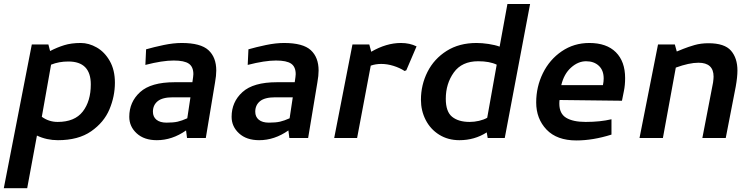

<svg xmlns="http://www.w3.org/2000/svg" viewBox="-32 -708 3861 985"><path d="M131.2 -480 -12.5 257.5H107.5L157.5 -12.5Q207.5 11.2 265 11.2Q370 11.2 435.6 -34.4Q501.2 -80 529.4 -146.9Q557.5 -213.8 557.5 -283.8Q557.5 -348.8 531.2 -395Q505 -441.2 464.4 -464.4Q423.8 -487.5 382.5 -487.5Q333.8 -487.5 297.5 -476.2Q261.2 -465 225 -446.2L216.2 -480ZM433.8 -275Q433.8 -188.8 392.5 -135.6Q351.2 -82.5 263.8 -82.5Q218.8 -82.5 182.5 -108.8L230 -376.2Q270 -392.5 318.8 -392.5Q433.8 -392.5 433.8 -275Z M717.5 -455 713.8 -375Q801.2 -397.5 858.8 -397.5Q913.8 -397.5 936.9 -381.2Q960 -365 960 -327.5Q960 -318.8 955 -286.2H863.8Q742.5 -286.2 686.9 -235.6Q631.2 -185 631.2 -108.8Q631.2 -58.8 669.4 -23.8Q707.5 11.2 772.5 11.2Q851.2 11.2 922.5 -38.8L927.5 0H1023.8L1071.2 -285Q1077.5 -320 1077.5 -346.2Q1077.5 -413.8 1037.5 -450.6Q997.5 -487.5 900 -487.5Q857.5 -487.5 806.9 -476.9Q756.2 -466.2 717.5 -455ZM822.5 -78.8Q788.8 -78.8 770.6 -93.8Q752.5 -108.8 752.5 -135Q752.5 -168.8 776.9 -188.8Q801.2 -208.8 855 -208.8H945L928.8 -101.2Q901.2 -88.8 879.4 -83.8Q857.5 -78.8 822.5 -78.8Z M1242.5 -455 1238.8 -375Q1326.2 -397.5 1383.8 -397.5Q1438.8 -397.5 1461.9 -381.2Q1485 -365 1485 -327.5Q1485 -318.8 1480 -286.2H1388.8Q1267.5 -286.2 1211.9 -235.6Q1156.2 -185 1156.2 -108.8Q1156.2 -58.8 1194.4 -23.8Q1232.5 11.2 1297.5 11.2Q1376.2 11.2 1447.5 -38.8L1452.5 0H1548.8L1596.2 -285Q1602.5 -320 1602.5 -346.2Q1602.5 -413.8 1562.5 -450.6Q1522.5 -487.5 1425 -487.5Q1382.5 -487.5 1331.9 -476.9Q1281.2 -466.2 1242.5 -455ZM1347.5 -78.8Q1313.8 -78.8 1295.6 -93.8Q1277.5 -108.8 1277.5 -135Q1277.5 -168.8 1301.9 -188.8Q1326.2 -208.8 1380 -208.8H1470L1453.8 -101.2Q1426.2 -88.8 1404.4 -83.8Q1382.5 -78.8 1347.5 -78.8Z M1776.2 -480 1682.5 0H1800L1870 -371.2Q1895 -380 1923.8 -380Q1955 -380 1986.9 -370Q2018.8 -360 2043.8 -343.8L2052.5 -347.5L2105 -470Q2070 -487.5 2025 -487.5Q1950 -487.5 1872.5 -442.5L1862.5 -480Z M2531.2 -468.8Q2507.5 -477.5 2474.4 -482.5Q2441.2 -487.5 2412.5 -487.5Q2323.8 -487.5 2259.4 -446.9Q2195 -406.2 2161.2 -339.4Q2127.5 -272.5 2127.5 -196.2Q2127.5 -140 2151.9 -92.5Q2176.2 -45 2221.2 -16.9Q2266.2 11.2 2325 11.2Q2402.5 11.2 2465 -28.8L2470 0H2557.5L2687.5 -687.5H2571.2ZM2516.2 -376.2 2467.5 -103.8Q2450 -93.8 2425.6 -88.1Q2401.2 -82.5 2377.5 -82.5Q2320 -82.5 2287.5 -108.8Q2255 -135 2255 -201.2Q2255 -278.8 2296.2 -336.2Q2337.5 -393.8 2421.2 -393.8Q2480 -393.8 2516.2 -376.2Z M2718.8 -182.5Q2718.8 -98.8 2771.9 -43.1Q2825 12.5 2925 12.5Q3010 12.5 3105 -17.5V-96.2Q3047.5 -82.5 2972.5 -82.5Q2907.5 -82.5 2872.5 -103.8Q2837.5 -125 2837.5 -176.2Q2837.5 -188.8 2838.8 -195L3158.8 -191.2L3168.8 -241.2Q3175 -271.2 3175 -307.5Q3175 -392.5 3127.5 -440Q3080 -487.5 2991.2 -487.5Q2912.5 -487.5 2850 -445Q2787.5 -402.5 2753.1 -332.5Q2718.8 -262.5 2718.8 -182.5ZM3065 -305Q3065 -290 3061.2 -271.2H2847.5Q2861.2 -328.8 2897.5 -361.2Q2933.8 -393.8 2975 -393.8Q3015 -393.8 3040 -370.6Q3065 -347.5 3065 -305Z M3628.8 -315Q3628.8 -305 3626.2 -285L3571.2 0H3691.2L3742.5 -263.8Q3751.2 -312.5 3751.2 -346.2Q3751.2 -410 3718.1 -448.1Q3685 -486.2 3602.5 -486.2Q3563.8 -486.2 3531.2 -476.9Q3498.8 -467.5 3473.8 -457.5Q3448.8 -447.5 3440 -443.8L3430 -480H3343.8L3248.8 0H3368.8L3435 -361.2Q3503.8 -386.2 3551.2 -386.2Q3628.8 -386.2 3628.8 -315Z"/></svg>

Font: Cambay
Style: Bold Italic
Weight: 700
Italic angle: -11°
Designer: Pooja Saxena
Foundry: Pooja Saxena
Version: Version 1.006;PS 001.006;hotconv 1.0.70;makeotf.lib2.5.58329